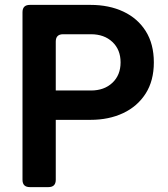

<svg xmlns="http://www.w3.org/2000/svg" viewBox="-20 -765 688 785"><path d="M102 0Q72 0 72 -30V-715Q72 -745 102 -745H350Q426 -745 484.5 -717.5Q543 -690 576 -637.5Q609 -585 609 -510Q609 -435 575.5 -382.5Q542 -330 483.5 -302.5Q425 -275 350 -275H208V-30Q208 0 178 0ZM208 -395H352Q406 -395 439.5 -426.5Q473 -458 473 -510Q473 -562 439.5 -593.5Q406 -625 352 -625H238Q208 -625 208 -595Z"/></svg>

Font: Pitagon Sans Text
Style: Bold
Weight: 700
Designer: Travis Tran
Foundry: Pitagon
Version: Version 1.001; ttfautohint (v1.8.4.7-5d5b);gftools[0.9.26]